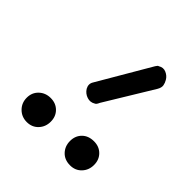

<svg xmlns="http://www.w3.org/2000/svg" viewBox="-95 -883 367 367"><g transform="rotate(45 88.0 -699.5)"><path d="M30 -636Q44 -636 53 -627Q62 -618 62 -604Q62 -590 53 -580.5Q44 -571 30 -571Q16 -571 6.5 -580.5Q-3 -590 -3 -604Q-3 -618 6.5 -627Q16 -636 30 -636ZM147 -636Q161 -636 170 -627Q179 -618 179 -604Q179 -590 170 -580.5Q161 -571 147 -571Q132 -571 123 -580.5Q114 -590 114 -604Q114 -618 123 -627Q132 -636 147 -636ZM103 -696Q100 -689 97 -688Q89 -683 80 -686Q71 -689 66 -697Q61 -706 66 -714L128 -820Q131 -825 133 -825Q141 -830 149 -826.5Q157 -823 161 -816Q164 -811 165 -805.5Q166 -800 162 -793Z"/></g></svg>

Font: AkaAcidDosis
Style: Light
Weight: 300
Designer: Edgar Tolentino, Pablo Impallari, Igino Marini, Aka-Acid
Foundry: Edgar Tolentino, Pablo Impallari, Igino Marini, Aka-Acid
Version: Version 1.007